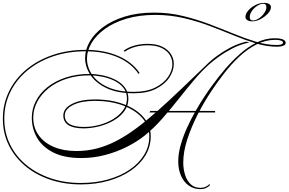

<svg xmlns="http://www.w3.org/2000/svg" viewBox="-70 -1049 2014 1340"><path d="M1328 271Q1283 271 1248 246.5Q1213 222 1193.5 178Q1174 134 1174 78Q1174 22 1191.5 -39Q1209 -100 1237 -161Q1265 -222 1297.5 -278.5Q1330 -335 1361.5 -382Q1393 -429 1417 -461Q1454 -512 1501.5 -567.5Q1549 -623 1604 -672Q1659 -721 1720 -751.5Q1781 -782 1845 -782Q1884 -782 1904 -774Q1924 -766 1924 -749Q1924 -737 1907.5 -730Q1891 -723 1864 -723Q1793 -723 1718.5 -745.5Q1644 -768 1563.5 -801Q1483 -834 1396 -867Q1309 -900 1213.5 -922.5Q1118 -945 1013 -945Q901 -945 812.5 -918.5Q724 -892 662.5 -847.5Q601 -803 569 -749Q537 -695 537 -640Q537 -581 573 -527.5Q609 -474 682 -441Q755 -408 865 -408Q953 -408 1012.5 -437.5Q1072 -467 1102.5 -511.5Q1133 -556 1133 -601Q1133 -636 1114.5 -666Q1096 -696 1057.5 -714.5Q1019 -733 960 -733Q912 -733 870.5 -721Q829 -709 801 -688L793 -695Q823 -718 867 -730.5Q911 -743 960 -743Q1022 -743 1062.5 -723Q1103 -703 1123 -671.5Q1143 -640 1143 -603Q1143 -555 1111.5 -507.5Q1080 -460 1018 -429Q956 -398 864 -398Q750 -398 674.5 -433.5Q599 -469 561.5 -525.5Q524 -582 524 -645Q524 -702 556 -758Q588 -814 650 -860Q712 -906 801.5 -933.5Q891 -961 1005 -961Q1109 -961 1204.5 -938Q1300 -915 1388.5 -881.5Q1477 -848 1558.5 -814.5Q1640 -781 1715.5 -758Q1791 -735 1861 -735Q1884 -735 1894.5 -739.5Q1905 -744 1905 -752Q1905 -760 1891 -765.5Q1877 -771 1852 -771Q1783 -771 1719.5 -738.5Q1656 -706 1600 -653.5Q1544 -601 1495 -538Q1446 -475 1405 -413Q1353 -335 1308.5 -247.5Q1264 -160 1236.5 -74.5Q1209 11 1209 85Q1209 132 1222 172.5Q1235 213 1261.5 237.5Q1288 262 1328 262Q1349 262 1364.5 255Q1380 248 1393 235L1395 244Q1382 257 1366 264Q1350 271 1328 271ZM495 238Q377 238 277.5 204Q178 170 104.5 108Q31 46 -9.5 -37.5Q-50 -121 -50 -220Q-50 -323 -7 -411Q36 -499 114 -564Q192 -629 297.5 -665Q403 -701 527 -701Q655 -701 753.5 -659Q852 -617 904 -540L897 -533Q846 -609 750.5 -650Q655 -691 527 -691Q405 -691 301.5 -656Q198 -621 121.5 -557.5Q45 -494 2.5 -408Q-40 -322 -40 -220Q-40 -123 0 -41Q40 41 112 101Q184 161 281.5 194.5Q379 228 495 228Q597 228 684 203.5Q771 179 835.5 135Q900 91 936 31.5Q972 -28 972 -98Q972 -170 923 -225.5Q874 -281 788 -313Q702 -345 592 -345Q498 -345 440 -316.5Q382 -288 382 -243Q382 -163 516 -163Q571 -163 624.5 -177.5Q678 -192 721 -218.5Q764 -245 790 -281Q816 -317 816 -362Q816 -406 790.5 -437Q765 -468 725 -487Q685 -506 640 -514.5Q595 -523 556 -523Q466 -523 393.5 -499Q321 -475 269.5 -433.5Q218 -392 190 -339Q162 -286 162 -228Q162 -158 199.5 -105.5Q237 -53 304.5 -24Q372 5 463 5Q537 5 605 -12.5Q673 -30 740 -64.5Q807 -99 877 -150.5Q947 -202 1024.5 -270.5Q1102 -339 1191.5 -424.5Q1281 -510 1387 -612Q1406 -630 1444 -658.5Q1482 -687 1534 -715Q1586 -743 1646 -758L1672 -753Q1608 -740 1553 -711.5Q1498 -683 1457 -653Q1416 -623 1393 -603Q1336 -552 1281.5 -487Q1227 -422 1172.5 -353Q1118 -284 1060.5 -219Q1003 -154 940 -103Q885 -59 814 -23.5Q743 12 662.5 33Q582 54 497 54Q379 54 302.5 15.5Q226 -23 189 -87Q152 -151 152 -228Q152 -288 180 -343Q208 -398 261 -440.5Q314 -483 389 -508Q464 -533 557 -533Q593 -533 639 -524.5Q685 -516 728 -496Q771 -476 798.5 -442.5Q826 -409 826 -360Q826 -313 799 -275Q772 -237 726.5 -210Q681 -183 626.5 -168.5Q572 -154 516 -153Q372 -153 372 -243Q372 -293 433 -324Q494 -355 592 -355Q705 -355 793 -322Q881 -289 931.5 -231Q982 -173 982 -98Q982 -26 945.5 35Q909 96 843 141.5Q777 187 688 212.5Q599 238 495 238ZM973 -264 979 -275H1431V-264ZM1643 -930Q1643 -953 1663 -976Q1683 -999 1713 -1014Q1743 -1029 1773 -1029Q1796 -1029 1808.5 -1021Q1821 -1013 1821 -999Q1821 -978 1800 -955Q1779 -932 1749 -916Q1719 -900 1691 -900Q1669 -900 1656 -908.5Q1643 -917 1643 -930ZM1769 -1023Q1748 -1023 1725.5 -1008.5Q1703 -994 1688 -972.5Q1673 -951 1673 -930Q1673 -906 1695 -906Q1715 -906 1737 -921Q1759 -936 1774 -957.5Q1789 -979 1789 -998Q1789 -1023 1769 -1023Z"/></svg>

Font: Ballet
Style: Regular
Weight: 400
Designer: Maximiliano R. Sproviero
Foundry: Omnibus-Type
Version: Version 1.100